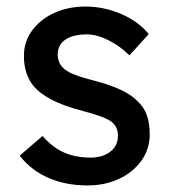

<svg xmlns="http://www.w3.org/2000/svg" viewBox="-20 -556 519 586"><path d="M247 10Q181 10 128 -13Q75 -36 40 -81L110 -141Q140 -106 175.5 -90.5Q211 -75 256 -75Q293 -75 316.5 -93Q340 -111 340 -142Q340 -168 321 -184Q302 -199 234 -217Q176 -232 139 -251Q102 -270 82 -294Q53 -330 53 -385Q53 -429 78 -463Q103 -497 145.5 -516.5Q188 -536 241 -536Q297 -536 349.5 -513.5Q402 -491 434 -452L375 -387Q346 -416 310.5 -433.5Q275 -451 246 -451Q203 -451 179.5 -435Q156 -419 156 -388Q157 -361 178 -344Q199 -327 267 -310Q317 -297 349.5 -281.5Q382 -266 401 -246Q421 -227 429 -202Q437 -177 437 -146Q437 -101 411.5 -65.5Q386 -30 343 -10Q300 10 247 10Z"/></svg>

Font: Lexend Deca
Style: Regular
Weight: 400
Designer: Bonnie Shaver-Troup, Thomas Jockin
Foundry: Lexend
Version: Version 1.008; ttfautohint (v1.8.4.7-5d5b)